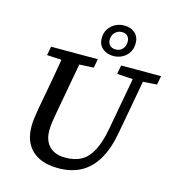

<svg xmlns="http://www.w3.org/2000/svg" viewBox="-130 -1009 1037 1135"><g transform="rotate(15 388.5 -442.0)"><path d="M221 -606 94 -613 104 -667H390L380 -613L252 -606ZM329 16Q259 16 211 -8Q163 -32 138.5 -76Q114 -120 114 -181Q114 -207 117.5 -233.5Q121 -260 126 -290L139 -360Q149 -412 158 -462.5Q167 -513 176 -564.5Q185 -616 193 -667H303L234 -288Q229 -260 225.5 -236.5Q222 -213 222 -183Q222 -146 236.5 -117Q251 -88 280.5 -71.5Q310 -55 354 -55Q413 -55 453 -78Q493 -101 519.5 -152Q546 -203 561 -285L631 -667H693L621 -274Q603 -177 565 -112.5Q527 -48 468.5 -16Q410 16 329 16ZM637 -606 523 -613 533 -667H777L767 -613L663 -606ZM472 -709Q433 -709 406.5 -731.5Q380 -754 380 -793Q380 -826 395.5 -850Q411 -874 436 -887Q461 -900 490 -900Q531 -900 556.5 -877.5Q582 -855 582 -816Q582 -783 567 -759Q552 -735 527 -722Q502 -709 472 -709ZM476 -750Q503 -750 518.5 -768Q534 -786 534 -812Q534 -832 522.5 -845.5Q511 -859 487 -859Q462 -859 445 -841.5Q428 -824 428 -797Q428 -777 440.5 -763.5Q453 -750 476 -750Z"/></g></svg>

Font: Source Serif 4 Medium
Style: Italic
Weight: 500
Italic angle: -12°
Designer: Frank Grießhammer
Foundry: Adobe Systems Incorporated
Version: Version 4.004;hotconv 1.0.116;makeotfexe 2.5.65601